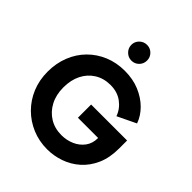

<svg xmlns="http://www.w3.org/2000/svg" viewBox="-266 -1159 1336 1336"><g transform="rotate(45 402.0 -491.0)"><path d="M424 12Q488 12 550.5 -9.5Q613 -31 663.5 -75.5Q714 -120 744 -187.5Q774 -255 774 -346V-425H420V-295H619V-293Q619 -241 591.5 -204Q564 -167 519.5 -147.5Q475 -128 424 -128Q358 -128 307.5 -159Q257 -190 228 -245Q199 -300 199 -373Q199 -446 226.5 -500.5Q254 -555 304 -586Q354 -617 420 -617Q488 -617 535.5 -581.5Q583 -546 602 -492L739 -558Q720 -613 675 -658Q630 -703 565.5 -730Q501 -757 420 -757Q339 -757 270.5 -728.5Q202 -700 151 -648.5Q100 -597 72 -526.5Q44 -456 44 -373Q44 -290 73 -220Q102 -150 154 -98Q206 -46 275 -17Q344 12 424 12ZM402 -839Q434 -839 456.5 -861.5Q479 -884 479 -917Q479 -949 456.5 -971.5Q434 -994 402 -994Q370 -994 347 -971.5Q324 -949 324 -917Q324 -885 347 -862Q370 -839 402 -839Z"/></g></svg>

Font: Plus Jakarta Sans ExtraBold
Style: Regular
Weight: 800
Designer: Gumpita Rahayu
Foundry: Tokotype
Version: Version 2.004; ttfautohint (v1.8.3)